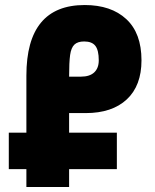

<svg xmlns="http://www.w3.org/2000/svg" viewBox="-20 -744 615 764"><path d="M255 -294V-216H445V-71H255V0H85V-71H15V-216H85V-443Q85 -724 317 -724Q422 -724 482.5 -668Q543 -612 543 -504Q543 -403 484.5 -348.5Q426 -294 321 -294ZM255 -439H302Q337 -439 355 -456Q373 -473 373 -504Q373 -544 359.5 -561.5Q346 -579 315 -579Q289 -579 276 -566.5Q263 -554 259 -525Q255 -496 255 -439Z"/></svg>

Font: Noto Sans Armenian Black Cond
Style: Regular
Weight: 900
Width: 3
Designer: Monotype Design team
Foundry: Monotype Imaging Inc.
Version: Version 1.000